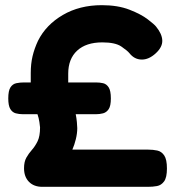

<svg xmlns="http://www.w3.org/2000/svg" viewBox="-20 -714 680 743"><path d="M144 9Q111 9 92 -10.5Q73 -30 73 -63Q73 -88 82 -104Q91 -120 103.5 -134Q116 -148 125.5 -167.5Q135 -187 135 -221Q135 -225 132.5 -241.5Q130 -258 125 -272H69Q54 -272 41 -275.5Q28 -279 20 -292Q12 -305 12 -333Q12 -363 20.5 -376Q29 -389 43 -392Q57 -395 73 -395H99V-431Q99 -467 106 -496.5Q113 -526 127 -556Q158 -618 223 -656Q288 -694 374 -694Q436 -694 481 -676.5Q526 -659 552 -639Q578 -619 584 -611Q607 -583 608 -557.5Q609 -532 583 -508Q556 -483 528 -483.5Q500 -484 481 -508Q473 -518 449.5 -534Q426 -550 376 -550Q313 -550 278.5 -518Q244 -486 244 -429V-395H351Q366 -395 379 -392Q392 -389 400.5 -376Q409 -363 409 -333Q409 -304 400.5 -291.5Q392 -279 379 -275.5Q366 -272 351 -272H273Q276 -258 277.5 -241.5Q279 -225 279 -218Q279 -198 273.5 -175.5Q268 -153 260 -135H553Q572 -135 588.5 -131.5Q605 -128 615.5 -112.5Q626 -97 626 -62Q626 -27 615 -12Q604 3 587.5 6Q571 9 552 9Z"/></svg>

Font: Fredoka SemiBold
Style: Regular
Weight: 600
Designer: Ben Nathan
Foundry: Milena B. Brandão, Ben Nathan
Version: Version 2.001